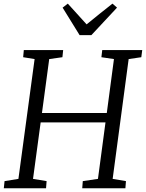

<svg xmlns="http://www.w3.org/2000/svg" viewBox="-22 -1012 784 1032"><path d="M-1.5 0 2.5 -38.5 77 -50.5 164 -694.5 102.5 -704.5 106 -743H317.5L313.5 -704.5L242.5 -694.5L203.5 -404.5H552L590.5 -694.5L523 -704.5L527.5 -743H742.5L737.5 -704.5L669.5 -694.5L583.5 -50.5L655 -38.5L652 0H420L423 -38.5L504.5 -50.5L545 -354H196.5L155.5 -50.5L228.5 -38.5L225.5 0ZM406 -823 314.5 -971 342.5 -992.5Q367.5 -965 392.8 -937Q418 -909 443.5 -881Q477.5 -909 512.2 -936.8Q547 -964.5 582.5 -992.5L607 -971L469 -823Z"/></svg>

Font: Merriweather 28pt Light
Style: Italic
Weight: 300
Italic angle: -7.8°
Version: Version 2.101